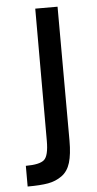

<svg xmlns="http://www.w3.org/2000/svg" viewBox="-54 -728 419 832"><g transform="rotate(-5 155.0 -311.5)"><path d="M229 -694Q229 -588 229.5 -403Q230 -218 230 -111Q230 -52 219 -15.5Q208 21 181.5 40Q155 59 121.5 65Q88 71 32 71V-19Q92 -19 112 -36.5Q132 -54 132 -119V-694Z"/></g></svg>

Font: TypoPRO Titillium Text
Style: 600 wt
Weight: 600
Designer: Accademia di Belle Arti di Urbino and others
Foundry: Accademia di Belle Arti di Urbino and others.
Version: Version 25.000